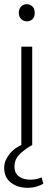

<svg xmlns="http://www.w3.org/2000/svg" viewBox="-22 -693 254 918"><path d="M132 0Q91 24 69 47.5Q47 71 47 105Q47 134 68 150Q89 166 122 166Q140 166 153.5 163Q167 160 177 155L185 185Q171 194 151.5 199.5Q132 205 109 205Q63 205 30.5 180.5Q-2 156 -2 109Q-2 90 5.5 73Q13 56 24.5 42Q36 28 50.5 17.5Q65 7 80 0V-470H132ZM107 -591Q91 -591 79.5 -601.5Q68 -612 68 -631Q68 -651 79 -662Q90 -673 106 -673Q121 -673 132.5 -662.5Q144 -652 144 -631Q144 -611 133 -601Q122 -591 107 -591Z"/></svg>

Font: Mukta Mahee ExtraLight
Style: Regular
Weight: 275
Designer: Shuchita Grover, Noopur Datye, Girish Dalvi, Yashodeep Gholap
Foundry: Ek Type
Version: Version 2.538;PS 1.000;hotconv 16.6.51;makeotf.lib2.5.65220;